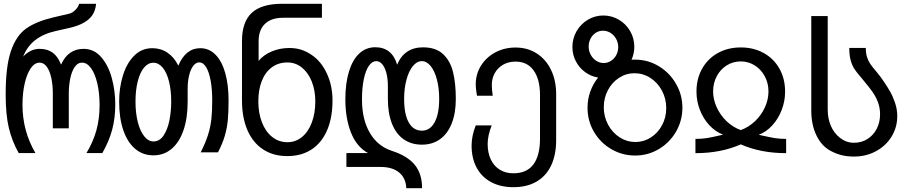

<svg xmlns="http://www.w3.org/2000/svg" viewBox="-20 -810 4840 1016"><path d="M10 -311Q10 -459 38 -540.5Q66 -622 119.2 -659.5Q172.5 -697 264.5 -718.5L346 -737.5Q363 -741.5 379 -757.5Q395 -773.5 398.5 -790H488.5Q485.5 -754.5 468.5 -729.5Q452.5 -706 421.8 -689Q391 -672 348.5 -662.5L277.5 -646.5Q210 -631.5 167 -598.2Q124 -565 102.5 -510.5Q141 -551.5 189.5 -551.5Q231 -551.5 258.8 -531.2Q286.5 -511 303 -468Q340.5 -551.5 422.5 -551.5Q477.5 -551.5 515.5 -507.8Q553.5 -464 571.8 -396.2Q590 -328.5 590 -257.5Q590 -185 573.5 -123.5Q557 -62 521.5 0H437.5Q473 -59 490 -120.2Q507 -181.5 507 -253.5Q507 -317 495 -368.5Q483 -420 461.8 -449.2Q440.5 -478.5 414 -478.5Q390 -478.5 374.2 -454Q358.5 -429.5 351.2 -392.2Q344 -355 344 -316V-131H259.5V-316Q259.5 -360.5 251.5 -397.5Q243.5 -434.5 227.8 -456.5Q212 -478.5 189.5 -478.5Q163.5 -478.5 143 -449.2Q122.5 -420 110.8 -368.8Q99 -317.5 99 -254.5Q99 -117 167.5 0H79Q43.5 -63 26.8 -133Q10 -203 10 -311Z M610.5 -272.5Q610.5 -346 630.5 -410.8Q650.5 -475.5 690 -515.2Q729.5 -555 786 -555Q831 -555 866.2 -531.2Q901.5 -507.5 923.5 -462.5Q962.5 -555 1040 -555Q1086 -555 1119.8 -521.2Q1153.5 -487.5 1171.5 -425Q1189.5 -362.5 1189.5 -278Q1189.5 -217 1185.5 -174.5Q1181.5 -132 1169.5 -91Q1157.5 -50 1133.5 -4H1042Q1067.5 -54 1080.8 -96.2Q1094 -138.5 1098.5 -180Q1103 -221.5 1103 -278Q1103 -338.5 1094.5 -384.2Q1086 -430 1070.5 -455Q1055 -480 1034.5 -480Q1017 -480 1002.8 -461.8Q988.5 -443.5 980.8 -411.5Q973 -379.5 973 -340V-272.5Q973 -185 951 -121Q929 -57 888.2 -22.5Q847.5 12 791.5 12Q736 12 695.2 -22.5Q654.5 -57 632.5 -121Q610.5 -185 610.5 -272.5ZM886 -272.5Q886 -333 874.2 -379.5Q862.5 -426 841 -452Q819.5 -478 791.5 -478Q763.5 -478 742 -452Q720.5 -426 708.8 -379.2Q697 -332.5 697 -272.5Q697 -212 709.2 -164Q721.5 -116 743.2 -88.8Q765 -61.5 792 -61.5Q824.5 -61.5 845.8 -93.2Q867 -125 876.5 -173.2Q886 -221.5 886 -272.5Z M1260.5 -279V-593Q1260.5 -694 1312.2 -742Q1364 -790 1473 -790H1683.5V-716H1478Q1415 -716 1381.8 -683.5Q1348.5 -651 1348.5 -592V-488Q1374.5 -519.5 1417.8 -537.8Q1461 -556 1511 -556Q1543.5 -556 1571 -547.8Q1598.5 -539.5 1626 -521.5Q1678.5 -487.5 1709 -422.5Q1739.5 -357.5 1739.5 -279Q1739.5 -187 1711 -120.8Q1682.5 -54.5 1628.8 -19.2Q1575 16 1500 16Q1426 16 1372 -19.5Q1318 -55 1289.2 -121.5Q1260.5 -188 1260.5 -279ZM1648.5 -273.5Q1648.5 -331.5 1629.8 -378.5Q1611 -425.5 1577.5 -452.5Q1544 -479.5 1501 -479.5Q1453.5 -479.5 1418.8 -454Q1384 -428.5 1365.5 -382Q1347 -335.5 1347 -273.5Q1347 -211.5 1366.2 -162.2Q1385.5 -113 1420.5 -85.2Q1455.5 -57.5 1501 -57.5Q1544.5 -57.5 1578.2 -85.2Q1612 -113 1630.2 -162.2Q1648.5 -211.5 1648.5 -273.5Z M1994.5 73.5H1813V0H1927.5Q1866.5 -33.5 1837 -109.2Q1807.5 -185 1807.5 -283.5Q1807.5 -370 1826.8 -432.2Q1846 -494.5 1881.5 -527.2Q1917 -560 1966 -560Q2010 -560 2039.2 -536.5Q2068.5 -513 2081.5 -467.5Q2100 -513 2134.5 -536.2Q2169 -559.5 2218.5 -559.5Q2286 -559.5 2324.2 -524Q2362.5 -488.5 2377.2 -429Q2392 -369.5 2392 -287Q2392 -211 2370.2 -156.5Q2348.5 -102 2308.2 -73.2Q2268 -44.5 2212.5 -44.5Q2156.5 -44.5 2116 -73Q2075.5 -101.5 2054 -156Q2032.5 -210.5 2032.5 -287V-353.5Q2032.5 -392.5 2024.8 -422.8Q2017 -453 2003 -469.8Q1989 -486.5 1971 -486.5Q1949.5 -486.5 1932.2 -462Q1915 -437.5 1905.2 -391.5Q1895.5 -345.5 1895.5 -283.5Q1895.5 -178 1937 -107Q1978.5 -36 2054.5 -11.5Q2137 15.5 2175.2 62.8Q2213.5 110 2213.5 186H2130Q2128 133 2092.5 103.2Q2057 73.5 1994.5 73.5ZM2304 -287Q2304 -343.5 2292 -389Q2280 -434.5 2259 -460.5Q2238 -486.5 2212 -486.5Q2186 -486.5 2164.5 -460Q2143 -433.5 2130.8 -387.8Q2118.5 -342 2118.5 -287Q2118.5 -205.5 2143 -162Q2167.5 -118.5 2212.5 -118.5Q2255.5 -118.5 2279.8 -162.8Q2304 -207 2304 -287Z M2475.5 -40Q2475.5 -90.5 2497.5 -146.5H2582Q2571.5 -121 2566 -95.8Q2560.5 -70.5 2560.5 -49Q2560.5 -1.5 2577 33.5Q2593.5 68.5 2624.2 87.8Q2655 107 2697 107Q2767 107 2802.2 60.5Q2837.5 14 2837.5 -77V-308Q2837.5 -390 2804 -437Q2770.5 -484 2708 -484Q2670.5 -484 2642 -467.5Q2613.5 -451 2598 -422.8Q2582.5 -394.5 2582.5 -361Q2582.5 -333 2587.5 -303.5H2504Q2502.5 -313 2500 -330Q2497.5 -347 2497.5 -364Q2497.5 -418 2525.2 -462.5Q2553 -507 2601.2 -532.8Q2649.5 -558.5 2708 -558.5Q2771.5 -558.5 2820.2 -527.2Q2869 -496 2896 -440Q2923 -384 2923 -311V-69Q2923 9.5 2896.5 65.5Q2870 121.5 2819.2 151Q2768.5 180.5 2697 180.5Q2629 180.5 2579 153.8Q2529 127 2502.2 77.2Q2475.5 27.5 2475.5 -40Z M3089 -240Q3089 -284.5 3103.5 -325.2Q3118 -366 3145 -399.5Q3106.5 -406 3075.5 -429Q3044.5 -452 3026.8 -486.5Q3009 -521 3009 -561.5Q3009 -607 3031.2 -645.2Q3053.5 -683.5 3091.2 -705.8Q3129 -728 3172.5 -728Q3217 -728 3254.8 -705.8Q3292.5 -683.5 3314.5 -645.5Q3336.5 -607.5 3336.5 -562.5Q3336.5 -527 3322 -494L3340 -494.5Q3408.5 -494.5 3466 -459.8Q3523.5 -425 3557.2 -366.5Q3591 -308 3591 -240Q3591 -171.5 3557.2 -113.2Q3523.5 -55 3466.2 -21Q3409 13 3341 13Q3272.5 13 3214.8 -20.8Q3157 -54.5 3123 -112.5Q3089 -170.5 3089 -240ZM3505.5 -238Q3505.5 -287.5 3483 -330Q3460.5 -372.5 3421.8 -397.5Q3383 -422.5 3337.5 -422.5Q3293 -422.5 3255.8 -398.2Q3218.5 -374 3196.8 -332.8Q3175 -291.5 3175 -242.5Q3175 -192.5 3197.8 -150.2Q3220.5 -108 3259 -83.2Q3297.5 -58.5 3342 -58.5Q3386.5 -58.5 3424 -82.5Q3461.5 -106.5 3483.5 -147.8Q3505.5 -189 3505.5 -238ZM3251.5 -560.5Q3251.5 -584 3240.5 -604Q3229.5 -624 3211 -635.8Q3192.5 -647.5 3170.5 -647.5Q3149 -647.5 3131.8 -636Q3114.5 -624.5 3104.8 -605.2Q3095 -586 3095 -564Q3095 -540.5 3105.8 -520.5Q3116.5 -500.5 3134.8 -488.5Q3153 -476.5 3174.5 -476.5Q3195.5 -476.5 3213.2 -488Q3231 -499.5 3241.2 -518.8Q3251.5 -538 3251.5 -560.5Z M3785 -92.5Q3792 -94.5 3806 -97.5Q3765.5 -113 3733.5 -147.5Q3701.5 -182 3683.5 -228.5Q3665.5 -275 3665.5 -325Q3665.5 -393.5 3695.5 -446.8Q3725.5 -500 3778.8 -529.5Q3832 -559 3900 -559Q3968 -559 4021.2 -529.5Q4074.5 -500 4104.5 -446.8Q4134.5 -393.5 4134.5 -325Q4134.5 -274.5 4116.2 -227.5Q4098 -180.5 4066.2 -146Q4034.5 -111.5 3995 -97L4014 -92.5Q4054.5 -83.5 4080.5 -79.2Q4106.5 -75 4140 -75V0.5Q4005.5 0.5 3900 -46Q3794.5 0.5 3660 0.5V-75Q3693 -75 3719.8 -79.2Q3746.5 -83.5 3785 -92.5ZM3900 -121.5Q3943 -137.5 3976.2 -169.5Q4009.5 -201.5 4028 -242.8Q4046.5 -284 4046.5 -326Q4046.5 -370 4027 -406.2Q4007.5 -442.5 3974 -463.8Q3940.5 -485 3900 -485Q3859 -485 3825.5 -464Q3792 -443 3772.8 -406.5Q3753.5 -370 3753.5 -326Q3753.5 -284.5 3772.2 -243Q3791 -201.5 3824.2 -169.2Q3857.5 -137 3900 -121.5Z M4377.5 -10.5Q4328 -36 4300.5 -93Q4273 -150 4273 -225V-725H4360V-230Q4360 -183.5 4376 -145.5Q4393 -105 4426 -79.8Q4459 -54.5 4499 -54.5Q4539 -54.5 4570.5 -74.5Q4602 -94.5 4619.5 -128.8Q4637 -163 4637 -205Q4637 -240 4625.5 -270Q4614 -300 4596.5 -324.5Q4579 -349 4546.5 -388L4539 -397L4531.5 -406Q4512 -428.5 4500.5 -446.2Q4489 -464 4481.5 -491Q4474 -518 4474 -556.5H4561.5Q4561.5 -528 4568 -507.8Q4574.5 -487.5 4585.8 -471Q4597 -454.5 4619.5 -428.5Q4642 -401.5 4657.5 -377.5Q4676 -350 4690 -325.8Q4704 -301.5 4716 -266.8Q4728 -232 4728 -196Q4728 -136 4697.8 -87Q4667.5 -38 4615.2 -9.8Q4563 18.5 4499 18.5Q4464 18.5 4435.2 11.5Q4406.5 4.5 4377.5 -10.5Z"/></svg>

Font: JuliaMono
Style: Regular
Weight: 400
Monospace: yes
Designer: cormullion
Foundry: corm
Version: Version 0.055; ttfautohint (v1.8.4)